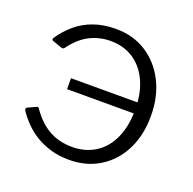

<svg xmlns="http://www.w3.org/2000/svg" viewBox="-103 -644 764 759"><g transform="rotate(20 279.0 -265.0)"><path d="M262 -540Q334 -540 389.5 -504.5Q445 -469 476.5 -406.5Q508 -344 508 -263Q508 -182 477 -120.5Q446 -59 390.5 -24.5Q335 10 262 10Q222 10 188 0.5Q154 -9 125.5 -25.5Q97 -42 74 -65Q51 -88 33 -115Q30 -124 36 -127L71 -143Q78 -147 82 -139Q116 -90 158.5 -66Q201 -42 256 -42Q312 -42 354 -69Q396 -96 418.5 -146.5Q441 -197 441 -265Q441 -333 418.5 -383Q396 -433 355 -460.5Q314 -488 257 -488Q212 -488 171.5 -468Q131 -448 96 -401Q93 -397 90 -396Q87 -395 84 -396L44 -410Q35 -413 41 -423Q64 -457 95 -483.5Q126 -510 167.5 -525Q209 -540 262 -540ZM470 -250H160V-296H470Z"/></g></svg>

Font: Libre Franklin Light
Style: Regular
Weight: 300
Designer: Pablo Impallari, Rodrigo Fuenzalida, Nhung Nguyen
Foundry: Impallari Type
Version: Version 3.000